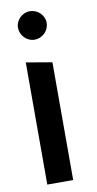

<svg xmlns="http://www.w3.org/2000/svg" viewBox="-85 -773 411 811"><g transform="rotate(-10 120.5 -367.0)"><path d="M50 -524V0H161V-505ZM43 -674C43 -640 71 -612 104 -612C138 -612 166 -640 166 -674C166 -706 138 -734 104 -734C71 -734 43 -706 43 -674Z"/></g></svg>

Font: All Genders v4
Style: Regular
Weight: 400
Designer: Rassam Alawdi
Foundry: Rassam Art
Version: Version 3.100;FEAKit 1.0